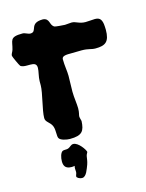

<svg xmlns="http://www.w3.org/2000/svg" viewBox="-134 -753 820 1081"><g transform="rotate(-15 276.0 -213.0)"><path d="M550 -558C545 -592 530 -599 507 -599C492 -599 474 -596 453 -596C416 -596 401 -614 376 -614C363 -614 350 -611 337 -611C327 -611 282 -615 278 -617C250 -630 266 -669 225 -673C141 -673 180 -614 137 -614C122 -614 109 -626 93 -626C14 -626 30 -602 15 -552C11 -539 3 -531 3 -520C3 -515 29 -458 34 -453C44 -446 57 -445 70 -445C77 -445 84 -445 91 -445C113 -445 127 -440 127 -417C127 -396 117 -367 117 -342C117 -333 117 -325 117 -318C117 -273 88 -180 88 -134C88 -108 116 -104 127 -73C135 -49 129 -18 136 -5C144 10 179 17 198 17C271 17 284 -7 287 -64C287 -68 281 -82 281 -92C281 -101 287 -112 287 -138C287 -165 280 -203 280 -236C280 -269 282 -298 282 -329C282 -356 275 -389 275 -427C275 -447 303 -447 330 -447C346 -447 369 -448 390 -448C431 -448 443 -438 469 -438C527 -438 552 -455 552 -525C552 -536 551 -548 550 -558ZM273 112C271 99 237 49 208 49C193 49 189 61 172 67C163 70 149 67 141 71C128 78 121 105 121 127C121 147 126 172 165 172C171 172 177 172 184 170C182 176 182 182 182 187C182 193 183 199 183 205C183 215 177 222 177 231C177 236 190 247 208 247C233 247 245 204 254 182C261 161 260 156 264 134C266 124 273 116 273 112Z"/></g></svg>

Font: Freckle Face
Style: Regular
Weight: 400
Designer: Astigmatic (AOETI)
Foundry: Astigmatic (AOETI)
Version: Version 1.000